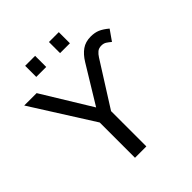

<svg xmlns="http://www.w3.org/2000/svg" viewBox="-220 -956 1097 1097"><g transform="rotate(-45 328.0 -407.5)"><path d="M547.4 -668.9Q579.1 -668.9 603.3 -658.7Q627.4 -648.4 655.8 -624.5L611.3 -561Q598.1 -572.3 585.2 -580.8Q572.3 -589.4 553.7 -589.4Q532.7 -589.4 519.8 -578.6Q506.8 -567.9 496.1 -550.8L328.1 -285.2V0H236.3V-285.2L0 -658.7H100.1L282.7 -360.4L421.4 -587.9Q445.3 -627 474.9 -647.9Q504.4 -668.9 547.4 -668.9ZM356.4 -725.6V-815.4H436V-725.6ZM164.1 -725.6V-815.4H244.6V-725.6Z"/></g></svg>

Font: Cousine
Style: Regular
Weight: 400
Monospace: yes
Designer: Steve Matteson
Foundry: Ascender Corporation
Version: Version 1.20